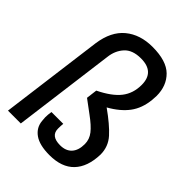

<svg xmlns="http://www.w3.org/2000/svg" viewBox="-233 -929 1058 1058"><g transform="rotate(45 296.0 -400.0)"><path d="M345 12Q267 12 227 -16.5Q187 -45 183 -93L181 -119Q181 -141 185 -164H277Q275 -148 275 -125Q275 -68 348 -68Q392 -68 416 -94Q440 -120 440 -169Q440 -206 416.5 -236Q393 -266 342 -303L268 -358L276 -422Q358 -462 394.5 -508.5Q431 -555 431 -621Q431 -722 325 -722Q259 -722 226.5 -686Q194 -650 188 -597L110 0H10L89 -604Q104 -709 166.5 -760.5Q229 -812 325 -812Q434 -812 483 -763.5Q532 -715 532 -636L530 -604Q523 -533 486.5 -484Q450 -435 382 -397Q461 -341 501.5 -296Q542 -251 542 -189Q539 -91 489.5 -39.5Q440 12 345 12Z"/></g></svg>

Font: Tanohe Sans Medium
Style: Italic
Weight: 500
Designer: Village Type and Design LLC & Cristiano Sobral
Foundry: Cooper Hewitt Smithsonian Design Museum
Version: Version 1.00;September 29, 2021;FontCreator 13.0.0.2655 64-b